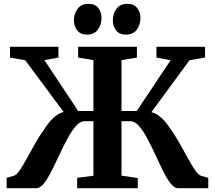

<svg xmlns="http://www.w3.org/2000/svg" viewBox="-20 -989 1130 1009"><path d="M15 0V-54.5L53 -65.5Q66.5 -69 83.8 -94.2Q101 -119.5 121 -156.2Q141 -193 164.2 -234Q187.5 -275 213 -311Q228.5 -334.5 244.2 -352.8Q260 -371 277.5 -383.2Q295 -395.5 314.5 -400.5L112.5 -672.5L32.5 -686.5V-743H287V-686.5L213.5 -673L391 -405.5H471V-673L390.5 -686.5V-743H699.5V-686.5L618.5 -673V-405.5H698.5L876.5 -672.5L802 -686.5V-743H1057.5V-686.5L976 -672.5L775.5 -399.5Q795.5 -394.5 813 -382.2Q830.5 -370 846 -352Q861.5 -334 876.5 -311Q902 -275 925 -233.8Q948 -192.5 968.2 -155.8Q988.5 -119 1005.5 -94.2Q1022.5 -69.5 1036 -65.5L1074.5 -54.5V0H915.5Q896 0 876.2 -25.5Q856.5 -51 836.8 -91Q817 -131 796.2 -176Q775.5 -221 754.2 -261Q733 -301 710.8 -326.5Q688.5 -352 664.5 -352H618.5V-66L704 -53.5V0H385.5V-54.5L471 -65.5V-352H424.5Q401 -352 378.8 -326.5Q356.5 -301 334.8 -261Q313 -221 292.2 -176Q271.5 -131 251.2 -91Q231 -51 211 -25.5Q191 0 171 0ZM436.5 -807Q403 -807 385.8 -829.2Q368.5 -851.5 368.5 -881.5Q368.5 -917 388 -943Q407.5 -969 445 -969H446Q479.5 -969 496.5 -946.8Q513.5 -924.5 513.5 -894.5Q513.5 -859.5 494.2 -833.2Q475 -807 437.5 -807ZM640.5 -807Q607.5 -807 590.2 -829.2Q573 -851.5 573 -881.5Q573 -917 592.2 -943Q611.5 -969 649 -969H650Q683.5 -969 700.8 -946.8Q718 -924.5 718 -894.5Q718 -859.5 698.8 -833.2Q679.5 -807 641.5 -807Z"/></svg>

Font: Merriweather 36pt
Style: Bold
Weight: 700
Designer: Eben Sorkin
Foundry: Eben Sorkin
Version: Version 2.100